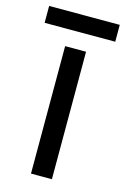

<svg xmlns="http://www.w3.org/2000/svg" viewBox="-127 -728 511 780"><g transform="rotate(15 128.5 -338.5)"><path d="M277 -677H-20V-606H277ZM173 0V-536H85V0Z"/></g></svg>

Font: Noto Sans Kayah Li
Style: Regular
Weight: 400
Designer: Monotype Design Team, Sérgio Martins
Foundry: Monotype Imaging Inc.
Version: Version 2.002